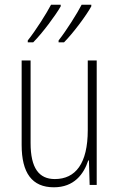

<svg xmlns="http://www.w3.org/2000/svg" viewBox="-20 -879 507 816"><path d="M368 -852V-859H327C308 -822 262 -749 229 -707V-699H252C291 -738 348 -815 368 -852ZM238 -852V-859H197C177 -821 133 -751 98 -707V-699H121C161 -739 217 -815 238 -852ZM391 -622H353V-326C353 -184 301 -118 213 -118C146 -118 110 -164 110 -271V-622H72V-263C72 -144 116 -83 209 -83C295 -83 336 -139 355 -197H358L361 -93H391Z"/></svg>

Font: Noto Sans Telugu UI Condensed ExtraLight
Style: Regular
Weight: 200
Width: 3
Designer: Jelle Bosma - Monotype Design Team
Foundry: Monotype Imaging Inc.
Version: Version 2.005